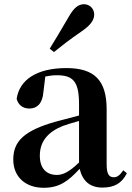

<svg xmlns="http://www.w3.org/2000/svg" viewBox="-20 -875 625 911"><path d="M216 -644 236 -628C272 -657 307 -685 367 -726C408 -754 427 -779 427 -806C427 -836 403 -855 379 -855C351 -855 330 -837 306 -795C267 -727 241 -686 216 -644ZM466 15C522 15 558 -5 582 -53L565 -67C547 -41 535 -34 520 -34C498 -34 486 -48 486 -95V-356C486 -494 428 -552 295 -552C154 -552 72 -496 59 -406C67 -376 89 -360 120 -360C154 -360 182 -382 186 -439L195 -512C215 -516 232 -518 250 -518C327 -518 355 -488 355 -381V-327L245 -298C93 -255 43 -204 43 -118C43 -34 103 16 187 16C263 16 304 -16 358 -74C371 -18 405 15 466 15ZM355 -104C306 -57 277 -45 250 -45C201 -45 169 -75 169 -136C169 -203 206 -248 277 -277C297 -284 325 -293 355 -301Z"/></svg>

Font: Noto Serif KR
Style: Bold
Weight: 700
Designer: Ryoko NISHIZUKA 西塚涼子 (kana & ideographs); Frank Grießhammer (Latin, Greek & Cyrillic); Wenlong ZHANG 张文龙 (bopomofo); San
Foundry: Adobe
Version: Version 2.001;hotconv 1.1.0;makeotfexe 2.6.0